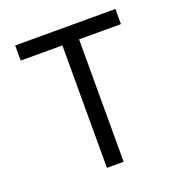

<svg xmlns="http://www.w3.org/2000/svg" viewBox="-127 -809 864 918"><g transform="rotate(-20 305.0 -350.0)"><path d="M50 -700V-623H262V0H347V-623H560V-700Z"/></g></svg>

Font: Necto Mono
Style: Regular
Weight: 400
Designer: Marco Condello
Foundry: Collletttivo
Version: Version 1.300;Glyphs 3.2 (3217)